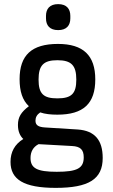

<svg xmlns="http://www.w3.org/2000/svg" viewBox="-20 -714 549 931"><path d="M262 -568C303 -568 321 -591 321 -625V-637C321 -671 303 -694 262 -694C221 -694 203 -671 203 -637V-625C203 -591 221 -568 262 -568ZM258 -158C385 -158 442 -212 442 -329C442 -445 384 -501 261 -501C133 -501 75 -446 75 -330C75 -271 89 -228 120 -199C82 -170 67 -146 67 -108C67 -77 77 -55 93 -40C51 -14 31 23 31 71C31 156 95 197 250 197C410 197 478 155 478 52C478 -35 439 -80 358 -86L198 -96C166 -98 152 -107 152 -129C152 -145 159 -158 175 -169C198 -161 226 -158 258 -158ZM258 -237C190 -237 167 -260 167 -328C167 -397 191 -422 258 -422C326 -422 350 -397 350 -328C350 -260 327 -237 258 -237ZM255 119C160 119 128 102 128 52C128 23 140 -1 167 -15L329 -6C370 -4 386 12 386 49C386 102 354 119 255 119Z"/></svg>

Font: Sofia Sans Cond SemiBold
Style: Regular
Weight: 600
Width: 3
Designer: Botio Nikoltchev, Ani Petrova
Foundry: lettersoup
Version: Version 4.100